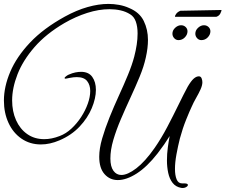

<svg xmlns="http://www.w3.org/2000/svg" viewBox="-24 -881 1152 981"><path d="M902 79Q874 74 858 53.5Q842 33 835.5 2.5Q829 -28 829 -61Q829 -95 833.5 -128Q838 -161 843 -186Q828 -162 814.5 -142.5Q801 -123 781 -97Q727 -28 674.5 5.5Q622 39 578 39Q537 39 510 8.5Q483 -22 483 -80Q483 -122 498 -173.5Q513 -225 535.5 -281Q558 -337 583.5 -392.5Q609 -448 630 -499Q651 -550 662 -592Q670 -623 674.5 -652.5Q679 -682 679 -710Q679 -745 670 -770.5Q661 -796 641 -808Q619 -822 592 -828Q565 -834 536 -834Q481 -834 421.5 -815Q362 -796 305 -763Q211 -708 152 -640Q93 -572 65.5 -501.5Q38 -431 38 -368Q38 -312 58 -267Q78 -222 115 -196Q152 -170 202 -170Q240 -170 281 -186Q313 -198 341 -224Q369 -250 390.5 -283Q412 -316 424.5 -351Q437 -386 437 -416Q437 -447 421 -467Q405 -487 368 -487Q360 -487 351 -486Q342 -485 332 -483Q325 -482 319.5 -480.5Q314 -479 311 -479Q306 -479 306 -482Q306 -486 315 -492.5Q324 -499 328 -500Q346 -508 361.5 -511Q377 -514 390 -514Q429 -514 447.5 -488Q466 -462 466 -422Q466 -379 445 -328.5Q424 -278 382.5 -234Q341 -190 280 -164Q231 -143 185 -143Q129 -143 86 -172.5Q43 -202 19.5 -253Q-4 -304 -4 -367Q-4 -438 28.5 -514.5Q61 -591 129.5 -663.5Q198 -736 307 -796Q367 -829 423.5 -845Q480 -861 530 -861Q557 -861 584.5 -856Q612 -851 636 -840Q689 -818 710.5 -774Q732 -730 732 -677Q732 -636 721 -587Q711 -541 689.5 -489Q668 -437 642.5 -382Q617 -327 593.5 -272Q570 -217 555 -166Q540 -115 540 -71Q540 -30 555.5 -8.5Q571 13 596 13Q628 13 672.5 -21Q717 -55 766 -125Q800 -174 830.5 -232Q861 -290 887.5 -344.5Q914 -399 935 -438Q952 -467 965.5 -479Q979 -491 992 -491Q1002 -491 1006 -481Q1010 -471 1010 -461Q1010 -445 1000.5 -424Q991 -403 978 -380.5Q965 -358 955 -335Q945 -314 927 -269.5Q909 -225 895 -173Q885 -133 877.5 -92Q870 -51 870 -18Q870 15 878.5 35.5Q887 56 906 56H917Q936 56 936 64Q936 70 926 75.5Q916 81 902 79ZM1005 -676Q992 -676 983 -686Q974 -696 974 -709Q974 -726 988 -739Q1002 -752 1018 -752Q1032 -752 1041.5 -743Q1051 -734 1051 -721Q1051 -704 1037.5 -690Q1024 -676 1005 -676ZM888 -676Q875 -676 866 -686Q857 -696 857 -709Q857 -726 871 -739Q885 -752 901 -752Q915 -752 924.5 -743Q934 -734 934 -721Q934 -704 920.5 -690Q907 -676 888 -676ZM870 -795Q870 -803 877.5 -812Q885 -821 898 -826L1108 -830Q1108 -825 1102 -812.5Q1096 -800 1081 -795Z"/></svg>

Font: Great Vibes
Style: Regular
Weight: 400
Designer: Robert E. Leuschke, Viktoriya Grabowska, Viviana Monsalve, Eben Sorkin
Foundry: Robert E. Leuschke
Version: Version 1.103; ttfautohint (v1.8.4.7-5d5b)